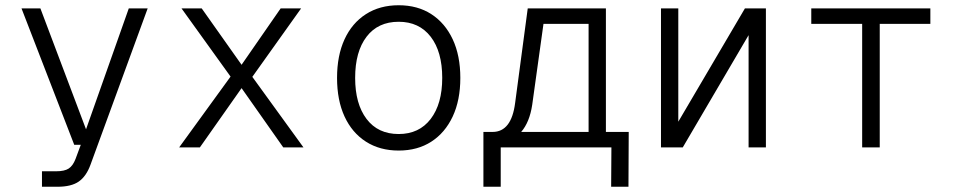

<svg xmlns="http://www.w3.org/2000/svg" viewBox="-20 -562 3640 732"><path d="M140 150V91H194Q226 91 242 80.5Q258 70 268 44L288 -10H263L62 -530H134L308 -69L471 -530H543L325 66Q309 110 280.5 130Q252 150 199 150Z M663 0 859 -270 672 -530H749L901 -315L1050 -530H1128L942 -269L1137 0H1060L901 -226L742 0Z M1500 12Q1428 12 1375 -22Q1322 -56 1293.5 -118Q1265 -180 1265 -265Q1265 -350 1293.5 -412Q1322 -474 1375 -508Q1428 -542 1500 -542Q1572 -542 1624.5 -508Q1677 -474 1706 -412Q1735 -350 1735 -265Q1735 -180 1706 -118Q1677 -56 1624.5 -22Q1572 12 1500 12ZM1500 -51Q1578 -51 1622 -108.5Q1666 -166 1666 -265Q1666 -365 1622 -422Q1578 -479 1500 -479Q1421 -479 1377.5 -422Q1334 -365 1334 -265Q1334 -166 1377.5 -108.5Q1421 -51 1500 -51Z M1823 150V-59H1858Q1930 -59 1944 -170L1992 -530H2290V-59H2377L2376 150H2310L2311 0H1889V150ZM2009 -162Q1999 -96 1967 -59H2224V-471H2052Z M2500 0V-530H2566V-98L2820 -530H2900V0H2834V-428L2583 0Z M3267 0V-471H3073V-530H3527V-471H3334V0Z"/></svg>

Font: Geist Mono Light
Style: Regular
Weight: 300
Monospace: yes
Designer: Basement.studio, Andrés Briganti, Mateo Zaragoza
Foundry: Basement.studio, Vercel, Andrés Briganti, Guido Ferreyra, Mateo Zaragoza
Version: Version 1.500; ttfautohint (v1.8.4.7-5d5b)